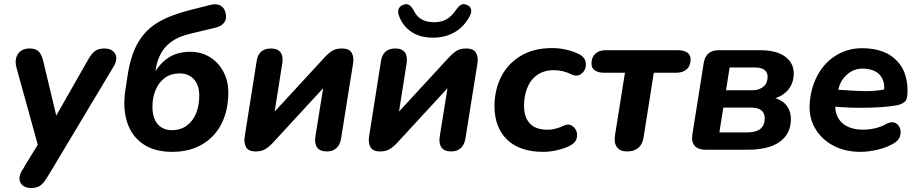

<svg xmlns="http://www.w3.org/2000/svg" viewBox="-20 -737 4526 945"><path d="M88.1 102.6Q91.1 97.6 92.6 95.6Q94.1 93.6 97.1 88.6L104.1 75.8L183.1 -52.6L174.3 5.6L61.6 -402Q50.1 -443.7 68.3 -471.1Q86.4 -498.4 125.7 -498.4Q155 -498.4 169.9 -484.3Q184.7 -470.2 193.3 -434.3L266.3 -128.5H234.3L416.2 -447.7Q431.8 -475 448.9 -486.7Q465.9 -498.4 493.2 -498.4Q519.3 -498.4 534.9 -486.3Q550.6 -474.2 552.3 -454.1Q554 -434.1 540.5 -411.8L229.3 107.9L220.9 121.5Q215.9 129.7 210.9 137.7Q194 165.7 177.1 177.1Q160.1 188.4 133.7 188.4Q107.6 188.4 92.3 176.2Q77.1 164 75.9 144.4Q74.7 124.9 88.1 102.6Z M597.2 -294.5 608.2 -366.5Q623.6 -466.9 660.3 -529Q697 -591.1 758.3 -627.3Q819.6 -663.5 916.2 -687.7L1016 -713Q1045.4 -720.4 1065.2 -709.7Q1084.9 -699 1090.6 -671.9Q1097 -644.8 1083.7 -626.4Q1070.5 -607.9 1040.2 -600.7L913.2 -570.2Q838.7 -552.4 798.2 -509.6Q757.7 -466.8 746.3 -395.3L736.5 -335.9H719.3Q744.1 -400.5 793.1 -441.3Q842 -482.2 917.1 -482.2Q969.3 -482.2 1011.8 -456.6Q1054.3 -431 1079 -385.2Q1103.7 -339.4 1103.7 -281.4Q1103.7 -194 1070.4 -128.2Q1037 -62.4 974.7 -26Q912.4 10.4 827.7 10.4Q739.5 10.4 683 -28.9Q626.6 -68.2 605.1 -137.5Q583.5 -206.7 597.2 -294.5ZM960.7 -265.9Q960.7 -317.8 934.5 -346.7Q908.4 -375.7 862.9 -375.7Q822.2 -375.7 792.1 -354.1Q762.1 -332.6 746.2 -295Q730.3 -257.5 730.3 -212.2Q730.3 -155.7 756.1 -126Q781.8 -96.3 827.3 -96.3Q867.8 -96.3 898.4 -118.1Q928.9 -140 944.8 -178.3Q960.7 -216.6 960.7 -265.9Z M1185.1 -68.9 1243.3 -437.1Q1247.9 -467.5 1265.7 -483Q1283.4 -498.4 1313.7 -498.4Q1346.4 -498.4 1360.6 -479.3Q1374.9 -460.1 1369.4 -426L1325.5 -147.5H1294.7L1579.4 -456.5Q1599.1 -477.6 1617.2 -488Q1635.2 -498.4 1661.7 -498.4Q1699.6 -498.4 1711.3 -476.6Q1723.1 -454.8 1717.4 -421.9L1658.5 -53.8Q1653.1 -23.3 1635.3 -7.4Q1617.6 8.4 1588.9 8.4Q1555.4 8.4 1541.2 -10.7Q1526.9 -29.9 1532.3 -64.8L1577 -343.4H1607.9L1323.1 -34.3Q1303.4 -13.2 1284.6 -2.4Q1265.8 8.4 1239.3 8.4Q1200.8 8.4 1190.2 -14.6Q1179.5 -37.6 1185.1 -68.9Z M1797.1 -68.9 1855.3 -437.1Q1859.9 -467.5 1877.7 -483Q1895.4 -498.4 1925.7 -498.4Q1958.4 -498.4 1972.6 -479.3Q1986.9 -460.1 1981.4 -426L1937.5 -147.5H1906.7L2191.4 -456.5Q2211.1 -477.6 2229.2 -488Q2247.2 -498.4 2273.7 -498.4Q2311.6 -498.4 2323.3 -476.6Q2335.1 -454.8 2329.4 -421.9L2270.5 -53.8Q2265.1 -23.3 2247.3 -7.4Q2229.6 8.4 2200.9 8.4Q2167.4 8.4 2153.2 -10.7Q2138.9 -29.9 2144.3 -64.8L2189 -343.4H2219.9L1935.1 -34.3Q1915.4 -13.2 1896.6 -2.4Q1877.8 8.4 1851.3 8.4Q1812.8 8.4 1802.2 -14.6Q1791.5 -37.6 1797.1 -68.9ZM1943.8 -658.8Q1936.2 -680 1942.6 -694.3Q1949 -708.5 1966.7 -714.1Q1982.9 -719.5 1994.6 -712Q2006.3 -704.5 2018.2 -682.1Q2032 -654.3 2056.5 -641Q2081.1 -627.6 2116.3 -627.6Q2151.7 -627.6 2176.7 -641.6Q2201.8 -655.5 2223.2 -686.5Q2237 -706.3 2248.2 -712.9Q2259.5 -719.5 2274.9 -714.1Q2292.3 -708.5 2297.6 -694.2Q2303 -679.9 2293.6 -660.8Q2266.2 -607 2219.2 -579.3Q2172.3 -551.6 2110.5 -551.6Q2047.8 -551.6 2005.2 -580Q1962.6 -608.4 1943.8 -658.8Z M2413.8 -215Q2413.8 -291.3 2445.2 -356.2Q2476.6 -421 2540.7 -460.7Q2604.7 -500.4 2697.3 -500.4Q2732.3 -500.4 2764.4 -493.2Q2796.6 -485.9 2824 -473.3Q2859.5 -458.1 2863.1 -427.1Q2866.8 -396 2844.4 -376.3Q2822.1 -356.6 2794 -370.2Q2751.7 -391.6 2707.4 -391.6Q2656 -391.6 2622.6 -366.9Q2589.1 -342.2 2574.2 -302.2Q2559.2 -262.2 2559.2 -216.5Q2559.2 -160.8 2587.6 -129.6Q2616.1 -98.5 2675.8 -98.5Q2693.6 -98.5 2714.2 -103.6Q2734.7 -108.7 2756.7 -119.2Q2782.4 -131 2802.6 -112.5Q2822.8 -94 2820 -64.9Q2817.1 -35.7 2784.4 -19.7Q2759.4 -6.3 2723.2 2Q2686.9 10.4 2654.6 10.4Q2537.1 10.4 2475.4 -50.2Q2413.8 -110.8 2413.8 -215Z M3007.2 -73 3055.9 -378.9H2954.3Q2923.9 -378.9 2907.5 -390.7Q2891.2 -402.6 2891.2 -424.2Q2891.2 -454.9 2909.9 -472.5Q2928.7 -490 2961.4 -490H3315.9Q3346.3 -490 3362.7 -478.2Q3379 -466.4 3379 -444.7Q3379 -413.2 3359.9 -396.1Q3340.7 -378.9 3308 -378.9H3197.9L3147.7 -61.1Q3142.3 -26.9 3121.8 -9.2Q3101.2 8.4 3066.6 8.4Q3032.3 8.4 3016.5 -12.9Q3000.7 -34.3 3007.2 -73Z M3387.7 -75 3443.5 -426.1Q3453.5 -490 3517.7 -490H3718.6Q3802 -490 3844.3 -458.3Q3886.7 -426.6 3886.7 -376Q3886.7 -321 3850.8 -286Q3814.9 -251 3755.1 -245.8L3758.1 -260.4Q3813.1 -255.8 3842.8 -227.3Q3872.5 -198.8 3872.5 -149.8Q3872.5 -78.8 3818.2 -39.4Q3764 0 3659.6 0H3451.7Q3415.8 0 3399 -19.5Q3382.1 -39.1 3387.7 -75ZM3743.9 -155Q3743.9 -181.4 3726.6 -194.5Q3709.2 -207.5 3675.1 -207.5H3539.9L3520.7 -85.2H3655.1Q3700.8 -85.2 3722.4 -102.7Q3743.9 -120.1 3743.9 -155ZM3758.1 -359.5Q3758.1 -381.5 3742.2 -393.2Q3726.4 -404.8 3697.7 -404.8H3571.2L3553.3 -292.7H3682.1Q3716.4 -292.7 3737.3 -310.4Q3758.1 -328 3758.1 -359.5Z M3964.7 -214.3Q3967.1 -296.7 4002.2 -363.5Q4037.4 -430.4 4099.2 -466.9Q4161 -503.4 4238.6 -499.4Q4318.6 -495.5 4366.7 -461.4Q4414.7 -427.3 4433.1 -374.9Q4451.6 -322.5 4444.9 -262Q4442.7 -241.8 4427.5 -231.9Q4412.3 -222 4391.9 -218.4Q4362.4 -213.4 4332.6 -210.9Q4302.8 -208.4 4269.6 -207.4Q4218.8 -205.4 4170.3 -207Q4121.9 -208.6 4067.9 -214L4081.2 -297Q4101.4 -295.2 4114.5 -294.8Q4190.3 -288.8 4243 -288.5Q4295.6 -288.2 4347.1 -299.8L4330.7 -285.6Q4337.3 -332.8 4314.3 -363.5Q4291.4 -394.3 4238 -399Q4189.3 -403 4153.8 -374.2Q4118.3 -345.3 4107.7 -302.2L4096.1 -252Q4085.3 -205.6 4098.8 -170.6Q4112.3 -135.6 4145.6 -117.1Q4178.8 -98.7 4226.6 -98.7Q4256.1 -98.7 4286.2 -105.4Q4316.3 -112.2 4340.7 -126.2Q4373 -143.8 4394.1 -127.2Q4415.2 -110.5 4412.4 -79.9Q4409.7 -49.3 4380 -32.1Q4346 -11.5 4300.6 -0.6Q4255.3 10.4 4214.3 10.4Q4140.3 10.4 4083 -19.5Q4025.8 -49.4 3994.5 -100.9Q3963.2 -152.4 3964.7 -214.3Z"/></svg>

Font: SN Pro Thin
Style: Italic
Weight: 200
Italic angle: -9°
Designer: Tobias Whetton
Foundry: Supernotes
Version: Version 1.003;Glyphs 3.3 (3324)